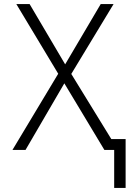

<svg xmlns="http://www.w3.org/2000/svg" viewBox="-20 -734 640 940"><path d="M595 186V-53H525L329 -372L536 -714H473L299 -419L125 -714H60L265 -373L41 0H105L295 -326L491 0H539V186Z"/></svg>

Font: Noto Sans Mono UI Light
Style: Regular
Weight: 300
Designer: Monotype Design team
Foundry: Monotype Imaging Inc.
Version: 1.000